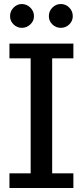

<svg xmlns="http://www.w3.org/2000/svg" viewBox="-20 -935 412 955"><path d="M345 0H27V-73H132.5V-645H27V-718H345V-645H239.5V-73H345ZM282.5 -796.5Q258 -796.5 240.5 -813.5Q223 -830.5 223 -854.5Q223 -879.5 240.5 -897.2Q258 -915 282.5 -915Q307 -915 324.5 -897.2Q342 -879.5 342 -854.5Q342 -830.5 324.5 -813.5Q307 -796.5 282.5 -796.5ZM88.5 -796.5Q65 -796.5 47.5 -813.5Q30 -830.5 30 -854.5Q30 -879.5 47.5 -897.2Q65 -915 88.5 -915Q112.5 -915 130.8 -897.2Q149 -879.5 149 -854.5Q149 -830.5 130.8 -813.5Q112.5 -796.5 88.5 -796.5Z"/></svg>

Font: Verano Sans Medium
Style: Regular
Weight: 500
Designer: Lukasz Dziedzic with Adam Twardoch and Botio Nikoltchev
Foundry: tyPoland Lukasz Dziedzic
Version: Version 3.001;December 28, 2019;FontCreator 12.0.0.2547 64-b